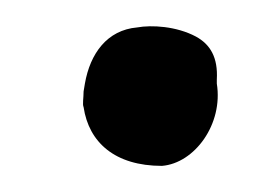

<svg xmlns="http://www.w3.org/2000/svg" viewBox="-20 -137 211 147"><path d="M44 -67C44 -62 43 -57 44 -55C48 -28 68 -10 104 -10C129 -12 151 -42 146 -73V-76C147 -93 141 -103 130 -109C115 -117 96 -118 85 -116C62 -114 49 -96 45 -73Z"/></svg>

Font: Vapor
Style: Obl
Weight: 400
Foundry: Cannot Into Space Fonts
Version: Version 0.179